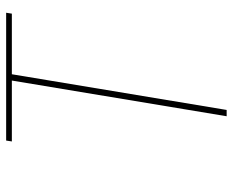

<svg xmlns="http://www.w3.org/2000/svg" viewBox="-88 -688 775 640"><g transform="rotate(-90 300.0 -367.5)"><path d="M233 0 352 -716H149L152 -735H578L575 -716H373L254 0Z"/></g></svg>

Font: Iosevka SS04 Thin Extended
Style: Italic
Weight: 100
Width: 7
Italic angle: -9°
Monospace: yes
Designer: Belleve Invis
Foundry: Belleve Invis
Version: Version 19.0.0; ttfautohint (v1.8.4)